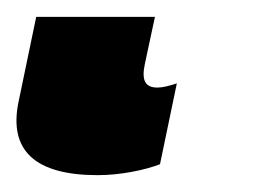

<svg xmlns="http://www.w3.org/2000/svg" viewBox="-64 32 317 228"><path d="M52 240C79 240 108 234 126 227L146 131C137 134 129 136 123 136C108 136 104 127 108 108L120 52H-21L-42 153C-54 211 -22 240 52 240Z"/></svg>

Font: Noto Sans Condensed Black
Style: Italic
Weight: 900
Width: 3
Italic angle: -12°
Designer: Monotype Design Team
Foundry: Monotype Imaging Inc.
Version: Version 2.013